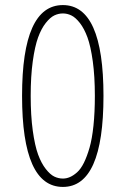

<svg xmlns="http://www.w3.org/2000/svg" viewBox="-20 -726 490 757"><path d="M228 11Q67 11 67 -348Q67 -706 228 -706Q388 -706 388 -348Q388 11 228 11ZM228 -22Q242 -22 255.5 -27.8Q269 -33.5 283.8 -46.5Q298.5 -59.5 310.8 -84.2Q323 -109 333 -143.5Q343 -178 348.5 -230.5Q354 -283 354 -348Q354 -425 345.8 -484.5Q337.5 -544 324.8 -578.8Q312 -613.5 294.8 -635.5Q277.5 -657.5 261.2 -665.2Q245 -673 228 -673Q210.5 -673 194.2 -665.2Q178 -657.5 160.5 -635.5Q143 -613.5 130.2 -578.5Q117.5 -543.5 109.2 -484.2Q101 -425 101 -348Q101 -270.5 109.2 -211Q117.5 -151.5 130.2 -116.8Q143 -82 160.5 -59.8Q178 -37.5 194.2 -29.8Q210.5 -22 228 -22Z"/></svg>

Font: League Mono Condensed Thin
Style: Regular
Weight: 100
Width: 1
Designer: Tyler Finck
Foundry: The League of Moveable Type / Tyler Finck
Version: Version 2.210